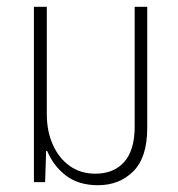

<svg xmlns="http://www.w3.org/2000/svg" viewBox="-20 -537 526 566"><path d="M269 9Q212 9 175 -19Q138 -47 119 -92H116L113 0H80V-517H118V-200Q118 -150 136 -110Q154 -70 186 -47.5Q218 -25 261 -25Q316 -25 346.5 -60Q377 -95 377 -163V-517H414V-159Q414 -73 373 -32Q332 9 269 9Z"/></svg>

Font: Noto Sans Thai UI Cond ExtLt
Style: Regular
Weight: 200
Width: 3
Designer: Monotype Design Team
Foundry: Monotype Imaging Inc.
Version: Version 2.000; ttfautohint (v1.8.4.7-5d5b)